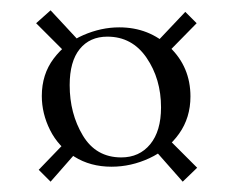

<svg xmlns="http://www.w3.org/2000/svg" viewBox="-20 -388 454 372"><path d="M78 -36 55 -59 108 -114 128 -93ZM50 -343 78 -368 130 -312 104 -289ZM362 -63 334 -36 282 -95 307 -118ZM339 -365 361 -343 308 -289 287 -310ZM61 -202Q61 -244 84 -274.5Q107 -305 141.5 -320Q176 -335 211 -335Q269 -335 309 -296.5Q349 -258 349 -201Q349 -160 327 -129Q305 -98 269.5 -81.5Q234 -65 196 -65Q155 -65 124 -84.5Q93 -104 77 -136Q61 -168 61 -202ZM292 -180Q292 -235 264 -276Q236 -317 188 -317Q154 -317 134.5 -293Q115 -269 115 -223Q115 -168 140.5 -125.5Q166 -83 215 -83Q250 -83 271 -108.5Q292 -134 292 -180Z"/></svg>

Font: Cormorant
Style: Regular
Weight: 400
Designer: Christian Thalmann (Catharsis Fonts)
Foundry: Catharsis Fonts
Version: Version 4.000